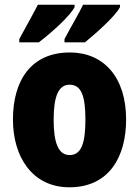

<svg xmlns="http://www.w3.org/2000/svg" viewBox="-20 -786 592 816"><path d="M490 -756V-766H333C319 -735 287 -682 254 -620V-606H341C389 -645 472 -719 490 -756ZM297 -756V-766H141C126 -736 96 -683 62 -620V-606H145C200 -648 278 -718 297 -756ZM516 -278C516 -460 419 -563 277 -563C112 -563 35 -444 35 -278C35 -120 117 10 275 10C446 10 516 -123 516 -278ZM208 -277C208 -378 229 -426 276 -426C326 -426 343 -377 343 -278C343 -178 326 -127 276 -127C228 -127 208 -179 208 -277Z"/></svg>

Font: Noto Sans Khmer Condensed Black
Style: Regular
Weight: 900
Width: 3
Designer: Danh Hong and the Monotype Design Team
Foundry: Monotype Imaging Inc.
Version: Version 2.004